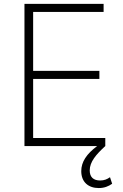

<svg xmlns="http://www.w3.org/2000/svg" viewBox="-20 -747 628 982"><path d="M105.1 0H476.9C423.3 40.1 395.6 80.3 395.6 128.2C395.6 185 432.9 214.8 485.1 214.8C513.5 214.8 534.8 206 553.6 192.8L542.6 159.4C528.1 169.7 513.1 176.1 492.2 176.1C458.5 176.1 438.9 159.4 438.9 124.6C438.9 80.6 471.6 43 518.5 0V-41.2H149.5V-343.4H488.3V-384.6H149.5V-686.1H509.9V-727.3H105.1Z"/></svg>

Font: Karasuma Gothic
Style: Thin
Weight: 200
Designer: Rasmus Andersson / Ryoko Ishizuka
Foundry: rsms
Version: Version 1.00